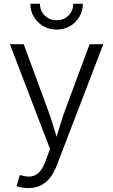

<svg xmlns="http://www.w3.org/2000/svg" viewBox="-20 -773 590 1001"><path d="M66.9 197.3 82.5 140.1 95.2 142.1Q123 150.4 145.8 146.2Q168.5 142.1 186.5 122.6Q204.6 103 217.8 65.4L240.7 3.4L31.7 -542.5H103.5L229 -202.6Q246.1 -156.7 259.3 -111.6Q272.5 -66.4 286.1 -22.9H263.7Q277.3 -66.4 290.8 -111.8Q304.2 -157.2 320.8 -202.6L447.3 -542.5H518.6L275.9 89.8Q260.3 129.9 239 156Q217.8 182.1 190.2 194.8Q162.6 207.5 128.4 207.5Q108.9 207.5 93 204.6Q77.1 201.7 66.9 197.3ZM274.9 -618.7Q236.8 -618.7 205.8 -636.7Q174.8 -654.8 156.5 -685.3Q138.2 -715.8 138.2 -753.4H188.5Q188.5 -716.3 213.4 -691.9Q238.3 -667.5 274.9 -667.5Q312 -667.5 336.9 -691.9Q361.8 -716.3 361.8 -753.4H412.1Q412.1 -715.8 393.8 -685.3Q375.5 -654.8 344.7 -636.7Q314 -618.7 274.9 -618.7Z"/></svg>

Font: Inter 16pt Light
Style: Regular
Weight: 300
Version: Version 4.001;git-66647c0bb